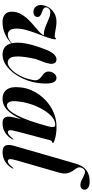

<svg xmlns="http://www.w3.org/2000/svg" viewBox="403 -1172 778 1625"><g transform="rotate(90 792.5 -359.0)"><path d="M485 -447.5Q511.5 -446 518 -421.2Q524.5 -396.5 507 -346Q493.5 -306.5 479 -271.5Q458.5 -179 457.5 -127.5Q456.5 -76 470.5 -55.5Q484.5 -35 509.5 -35Q534.5 -35 565 -63.2Q595.5 -91.5 621 -140.2Q646.5 -189 657 -250Q662.5 -280 651 -296.5Q639.5 -313 624.5 -323Q601.5 -338 592.5 -352.8Q583.5 -367.5 585.5 -388Q587 -410 602.5 -428.8Q618 -447.5 639 -447.5Q694 -447.5 685.5 -328Q682 -264.5 661 -204.5Q640 -144.5 606 -96.2Q572 -48 529.8 -19.5Q487.5 9 441.5 9Q365.5 9 346.5 -65Q267 9 166.5 9Q125.5 9 102 -10.8Q78.5 -30.5 78.5 -70Q78.5 -110 96.8 -143.8Q115 -177.5 142.5 -206Q170 -234.5 198.8 -258.5Q227.5 -282.5 249.5 -302.5Q271.5 -322.5 278.5 -340Q241 -340.5 207 -353.8Q173 -367 143.8 -380.2Q114.5 -393.5 92 -395.5Q67 -396.5 55.2 -385.8Q43.5 -375 42.5 -363Q38.5 -338.5 76 -327Q100 -319.5 112.2 -309.8Q124.5 -300 123 -284Q121.5 -269 109.8 -260.5Q98 -252 81 -252Q52 -252 35 -274Q18 -296 23 -329Q30 -378.5 68.5 -413Q107 -447.5 163 -447.5Q183.5 -447.5 207.2 -443.8Q231 -440 252.2 -436.2Q273.5 -432.5 286.5 -432.5Q296.5 -432.5 301 -438.8Q305.5 -445 308.5 -444.5Q312.5 -444 312 -435.5Q311 -410.5 297.2 -372.2Q283.5 -334 266 -288.8Q248.5 -243.5 235 -197.2Q221.5 -151 221.5 -110Q221.5 -71.5 235.5 -53.5Q249.5 -35.5 273.5 -35.5Q306.5 -35.5 345.5 -69.5Q325 -162 391.5 -337Q411 -394 435.2 -421.8Q459.5 -449.5 485 -447.5Z M1092.5 -115Q1079.5 -66.5 1081.8 -51Q1084 -35.5 1097.5 -35.5Q1107.5 -35.5 1120 -44.5Q1132.5 -53.5 1151.5 -77Q1156.5 -84 1158.5 -83.5Q1162.5 -82.5 1157.5 -72.5Q1137 -36 1102.8 -13.5Q1068.5 9 1023 9Q992.5 9 979.5 -4Q966.5 -17 966.5 -41.5Q966.5 -56 972.5 -84.2Q978.5 -112.5 989 -151.5Q955.5 -76 913.5 -33.5Q871.5 9 814.5 9Q764 9 737.5 -27.2Q711 -63.5 718.5 -135.5Q723 -196.5 751.2 -252.5Q779.5 -308.5 825.2 -352.8Q871 -397 929.5 -422.5Q988 -448 1053 -448Q1090.5 -448 1121.5 -442.5Q1152.5 -437 1170.8 -430Q1189 -423 1189 -418.5Q1189 -411.5 1179.8 -409.8Q1170.5 -408 1168 -399ZM838 -121Q831.5 -70.5 842.5 -49.2Q853.5 -28 871.5 -28Q911 -28 956 -114.5Q1001 -201 1048 -375Q1056 -404.5 1054.5 -420.8Q1053 -437 1034.5 -437Q1000.5 -437 967.8 -408.8Q935 -380.5 907.5 -333.8Q880 -287 861.5 -231.2Q843 -175.5 838 -121Z M1515.5 -728.5Q1551 -728.5 1568 -715.8Q1585 -703 1585 -686Q1585 -670.5 1574.2 -660.2Q1563.5 -650 1544 -650Q1525.5 -650 1505.5 -659.8Q1485.5 -669.5 1466.8 -679.2Q1448 -689 1433.5 -689Q1419 -689 1407.5 -674.5Q1396 -660 1396 -642Q1396 -627 1406.5 -612.8Q1417 -598.5 1429 -580.2Q1441 -562 1446.2 -536Q1451.5 -510 1441 -471.5L1336.5 -109Q1323.5 -64.5 1326.8 -50Q1330 -35.5 1342.5 -35.5Q1353 -35.5 1365.8 -44.5Q1378.5 -53.5 1397 -77Q1402 -84 1404.5 -83.5Q1408.5 -82.5 1403.5 -72.5Q1383 -36 1347.8 -13.5Q1312.5 9 1266 9Q1223 9 1211.5 -15.8Q1200 -40.5 1214 -89L1364 -609.5Q1381.5 -671.5 1419.5 -700Q1457.5 -728.5 1515.5 -728.5Z"/></g></svg>

Font: Fraunces 144pt S000 SemiBold
Style: Italic
Weight: 600
Italic angle: -16°
Version: Version 1.000; ttfautohint (v1.8.3)